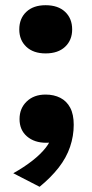

<svg xmlns="http://www.w3.org/2000/svg" viewBox="-20 -536 353 737"><path d="M155 -331Q108 -331 81 -356.5Q54 -382 54 -423Q54 -465 81 -490.5Q108 -516 155 -516Q203 -516 230 -490.5Q257 -465 257 -423Q257 -382 230 -356.5Q203 -331 155 -331ZM132 181 31 129Q72 106 104 81Q136 56 156 30.5Q176 5 179 -20Q180 -22 182.5 -21.5Q185 -21 189 -18Q193 -15 197 -11.5Q201 -8 205 -5Q200 1 193 5Q186 9 177.5 10.5Q169 12 157 12Q112 12 83.5 -12.5Q55 -37 55 -79Q55 -120 82.5 -146.5Q110 -173 155 -173Q187 -173 211.5 -160.5Q236 -148 249.5 -122.5Q263 -97 263 -57Q263 -14 249 27.5Q235 69 205.5 107Q176 145 132 181Z"/></svg>

Font: Roboto Serif 36pt
Style: Bold
Weight: 700
Version: Version 1.008